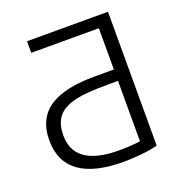

<svg xmlns="http://www.w3.org/2000/svg" viewBox="-127 -802 866 918"><g transform="rotate(-20 306.0 -343.0)"><path d="M48 -210C48 -65 151 7 347 7C403 7 474 1 522 -12V-693H110V-634H454V-424H359C162 -424 48 -366 48 -210ZM119 -209C119 -352 234 -366 411 -366H454V-59C428 -55 393 -52 344 -52C224 -52 119 -87 119 -209Z"/></g></svg>

Font: Repo Light
Style: Regular
Weight: 300
Designer: Stefan Peev
Foundry: Context Ltd
Version: Version 001.502